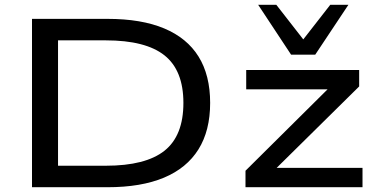

<svg xmlns="http://www.w3.org/2000/svg" viewBox="-20 -784 1581 804"><path d="M114 0V-705H430Q572 -705 667.5 -665Q763 -625 811.5 -547Q860 -469 860 -353Q860 -237 811 -158.5Q762 -80 666.5 -40Q571 0 430 0ZM223 -90H423Q590 -90 669 -153Q748 -216 748 -353Q748 -489 669 -552Q590 -615 423 -615H223ZM1008 0V-69L1384 -442L1386 -410H1011V-491H1484V-422L1106 -49L1104 -81H1498V0ZM1199 -555 1061 -764H1137L1250 -619L1363 -764H1439L1300 -555Z"/></svg>

Font: Nunito Sans 10pt Expanded Medium
Style: Regular
Weight: 500
Width: 7
Designer: Vernon Adams
Foundry: Vernon Adams
Version: Version 3.101;gftools[0.9.27]